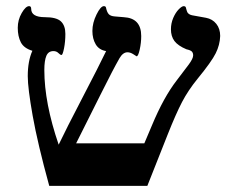

<svg xmlns="http://www.w3.org/2000/svg" viewBox="-20 -608 748 628"><path d="M700.2 -490.2Q699.2 -460.9 685.5 -433.6Q671.9 -406.2 626 -350.1Q595.7 -313 575.4 -274.2Q555.2 -235.4 528.8 -168.9L461.9 0H141.1Q103 -138.7 86.9 -229.2Q70.8 -319.8 70.8 -358.9Q70.8 -408.2 85.9 -441.9Q58.1 -450.2 48.1 -469.7Q38.1 -489.3 38.1 -517.1Q38.1 -543 51 -565.4Q64 -587.9 75.2 -587.9Q82 -587.9 82 -579.1Q82 -551.8 127 -551.8Q164.6 -551.8 179.2 -538.1Q193.8 -524.4 193.8 -497.1Q193.8 -472.2 189.5 -450.2Q185.1 -428.2 181.2 -428.2Q177.2 -428.2 170.9 -434.6Q164.6 -440.9 154.8 -440.9Q138.2 -440.9 131.6 -425.3Q125 -409.7 125 -378.9Q125 -271.5 171.9 -134.8Q196.8 -187 248 -285.2Q305.2 -395 327.1 -440.9Q303.7 -444.8 293 -463.1Q282.2 -481.4 282.2 -506.8Q282.2 -533.2 295.7 -560.5Q309.1 -587.9 319.8 -587.9Q325.7 -587.9 326.7 -583Q329.6 -568.8 335.4 -562Q341.3 -555.2 356 -554.2L384.8 -551.8Q441.9 -548.8 441.9 -490.2Q441.9 -468.3 437 -446Q432.1 -423.8 426.8 -423.8L416 -430.7Q406.2 -437 397 -437Q382.3 -437 371.1 -418Q359.4 -397.5 345.5 -370.8Q331.5 -344.2 229 -139.2H452.1L477.1 -198.2Q515.1 -289.6 558.1 -345.2Q583 -377.4 597.4 -397Q611.8 -416.5 611.8 -426.8Q611.8 -434.6 607.7 -439.2Q603.5 -443.8 589.8 -446.8Q562 -458.5 550.5 -473.9Q539.1 -489.3 539.1 -512.2Q539.1 -531.7 546.6 -549.3Q554.2 -566.9 564.5 -577.4Q574.7 -587.9 581.1 -587.9Q586.9 -587.4 587.9 -583.5L590.3 -574.7Q593.3 -561 607.9 -558.1L653.8 -549.8Q674.8 -545.9 687.5 -530Q700.2 -514.2 700.2 -490.2Z"/></svg>

Font: Liberation Serif
Style: Bold
Weight: 700
Designer: Steve Matteson
Foundry: Ascender Corporation
Version: Version 2.1.5